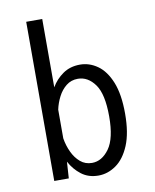

<svg xmlns="http://www.w3.org/2000/svg" viewBox="-85 -815 720 891"><g transform="rotate(-10 275.0 -369.5)"><path d="M100 0V-750H175.5V-428Q196 -463.5 230 -487.2Q264 -511 311 -511Q355 -511 393.2 -484Q431.5 -457 454.8 -399.5Q478 -342 478 -251Q478 -160 453.8 -102Q429.5 -44 390.2 -16.5Q351 11 307 11Q260 11 226.8 -14.5Q193.5 -40 173.5 -78L168.5 0ZM289.5 -448Q258 -448 234.8 -429.5Q211.5 -411 196.8 -382.2Q182 -353.5 175.5 -322.5V-187.5Q181 -153 195.5 -122Q210 -91 233 -71.5Q256 -52 287.5 -52Q334.5 -52 368.8 -99.5Q403 -147 403 -251Q403 -356.5 370 -402.2Q337 -448 289.5 -448Z"/></g></svg>

Font: Trispace SemiCondensed Light
Style: Regular
Weight: 300
Width: 4
Designer: Tyler Finck
Foundry: Etcetera Type Company
Version: Version 1.210; ttfautohint (v1.8.3)